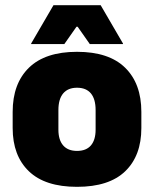

<svg xmlns="http://www.w3.org/2000/svg" viewBox="-20 -708 596 743"><path d="M278 15Q154.5 15 91.8 -45.2Q29 -105.5 29 -212.5V-275Q29 -384.5 92 -446Q155 -507.5 278 -507.5Q401.5 -507.5 464.2 -446Q527 -384.5 527 -275V-212.5Q527 -105.5 464.5 -45.2Q402 15 278 15ZM278 -124Q313.5 -124 331.8 -145.2Q350 -166.5 350 -206V-282Q350 -324.5 331.8 -346.5Q313.5 -368.5 278 -368.5Q243 -368.5 224.5 -346.5Q206 -324.5 206 -282V-206Q206 -166.5 224.5 -145.2Q243 -124 278 -124ZM187 -688H369.5L456 -539.5V-537.5H327.5L280.5 -604.5H276L229 -537.5H100.5V-539.5Z"/></svg>

Font: Anek Telugu ExtraBold
Style: Regular
Weight: 800
Designer: Omkar Bhoir (Telugu), Yesha Goshar (Latin)
Foundry: Ek Type
Version: Version 1.003